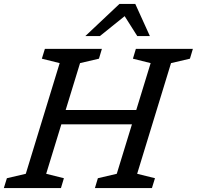

<svg xmlns="http://www.w3.org/2000/svg" viewBox="-40 -955 1000 975"><path d="M263 -634.5 172.5 -657 188 -707H477.5L462.5 -657L366.5 -634.5L293.5 -396.5H652L725 -634.5L635 -657L650 -707H939.5L924.5 -657L828.5 -634.5L656.5 -72.5L747 -50L731.5 0H442L457 -50L553 -72.5L630 -323.5H271.5L194.5 -72.5L284.5 -50L269.5 0H-20.5L-5 -50L91 -72.5ZM393.5 -772 566.5 -935H647L721 -772H657L593 -873L467.5 -772Z"/></svg>

Font: Newsreader 6pt
Style: Italic
Weight: 400
Italic angle: -17°
Designer: Hugues Gentile
Foundry: Production Type
Version: Version 1.003; ttfautohint (v1.8.3)